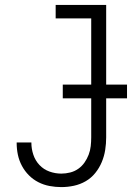

<svg xmlns="http://www.w3.org/2000/svg" viewBox="-20 -755 540 783"><path d="M230 8Q206 8 182 3.5Q158 -1 136.5 -12Q115 -23 98 -40Q81 -57 69.5 -78.5Q58 -100 53 -123.5Q48 -147 48 -171Q48 -172 48 -172.5Q48 -173 48 -174H108Q108 -174 108 -173.5Q108 -173 108 -172Q108 -148 116 -124Q124 -100 141 -82Q158 -64 181.5 -55.5Q205 -47 230 -47Q248 -47 266 -51.5Q284 -56 299 -66.5Q314 -77 324.5 -92Q335 -107 341.5 -124Q348 -141 350 -159Q352 -177 352 -195V-680H207V-735H413V-195Q413 -169 409 -143.5Q405 -118 395 -94Q385 -70 368.5 -49.5Q352 -29 329.5 -16Q307 -3 281.5 2.5Q256 8 230 8ZM236 -354V-410H498V-354Z"/></svg>

Font: Iosevka Term Light
Style: Regular
Weight: 300
Monospace: yes
Designer: Belleve Invis
Foundry: Belleve Invis
Version: Version 9.0.1; ttfautohint (v1.8.3)